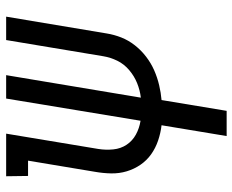

<svg xmlns="http://www.w3.org/2000/svg" viewBox="-88 -472 775 640"><g transform="rotate(-90 300.0 -152.5)"><path d="M166 215 202 -2Q176 -5 151 -13.5Q126 -22 105.5 -36.5Q85 -51 70.5 -72Q56 -93 48.5 -118Q41 -143 41.5 -170Q42 -197 47 -225L84 -447H33L32 -520H174L123 -213Q119 -188 121.5 -163Q124 -138 137 -118.5Q150 -99 171 -87.5Q192 -76 217 -72L291 -520H369L294 -71Q319 -74 342.5 -83.5Q366 -93 386 -110Q406 -127 417 -149.5Q428 -172 432 -196L486 -520H564L508 -185Q504 -160 494.5 -136Q485 -112 468.5 -91Q452 -70 430.5 -53.5Q409 -37 385 -26.5Q361 -16 335.5 -10Q310 -4 286 -2L250 215Z"/></g></svg>

Font: Iosevka HT Extended
Style: Italic
Weight: 400
Width: 7
Italic angle: -9°
Monospace: yes
Designer: Belleve Invis
Foundry: Belleve Invis
Version: Version 32.3.0; ttfautohint (v1.8.4)